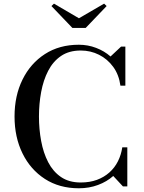

<svg xmlns="http://www.w3.org/2000/svg" viewBox="-20 -1000 774 1030"><path d="M403 10Q298.5 10 221 -40Q143.5 -90 100.8 -177Q58 -264 58 -375Q58 -486.5 100.8 -573.2Q143.5 -660 221 -710Q298.5 -760 403 -760Q451.5 -760 495.5 -743.2Q539.5 -726.5 573 -697L629.5 -750H652.5V-540.5H626Q618 -599.5 587.2 -641.5Q556.5 -683.5 511.2 -706.2Q466 -729 413 -729Q350.5 -729 307.5 -699.8Q264.5 -670.5 238.5 -620.2Q212.5 -570 200.8 -506.5Q189 -443 189 -375Q189 -307 200.8 -243.5Q212.5 -180 238.5 -129.8Q264.5 -79.5 307.5 -50.2Q350.5 -21 413 -21Q461.5 -21 500 -35.2Q538.5 -49.5 567 -75Q595.5 -100.5 612.8 -135Q630 -169.5 636 -209.5H663V0H639.5L587.5 -56Q553.5 -25.5 506 -7.8Q458.5 10 403 10ZM368.5 -850 256 -967.5 269.5 -980.5 403.5 -902 538.5 -980.5 552 -967.5 439.5 -850Z"/></svg>

Font: Bodoni Moda 9pt Medium
Style: Regular
Weight: 500
Designer: Owen Earl
Foundry: indestructible type
Version: Version 2.005